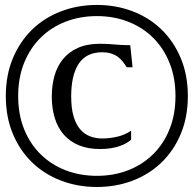

<svg xmlns="http://www.w3.org/2000/svg" viewBox="-20 -746 777 773"><path d="M370.1 -38.1Q438 -38.1 495.8 -60.5Q553.7 -83 596.2 -124.8Q638.7 -166.5 662.6 -225.8Q686.5 -285.2 686.5 -359.4Q686.5 -433.1 662.6 -492.7Q638.7 -552.2 596.2 -594.2Q553.7 -636.2 495.8 -658.7Q438 -681.2 370.1 -681.2Q302.2 -681.2 244.1 -658.7Q186 -636.2 143.6 -594.2Q101.1 -552.2 77.1 -492.7Q53.2 -433.1 53.2 -359.4Q53.2 -285.2 77.1 -225.8Q101.1 -166.5 143.6 -124.8Q186 -83 244.1 -60.5Q302.2 -38.1 370.1 -38.1ZM370.1 6.8Q293 6.8 225.8 -18.8Q158.7 -44.4 109.4 -92Q60.1 -139.6 31.7 -207.3Q3.4 -274.9 3.4 -359.4Q3.4 -443.4 31.7 -511.2Q60.1 -579.1 109.4 -627Q158.7 -674.8 225.8 -700.4Q293 -726.1 370.1 -726.1Q447.3 -726.1 514.2 -700.4Q581.1 -674.8 630.4 -627Q679.7 -579.1 708 -511.2Q736.3 -443.4 736.3 -359.4Q736.3 -274.9 708 -207.3Q679.7 -139.6 630.4 -92Q581.1 -44.4 514.2 -18.8Q447.3 6.8 370.1 6.8ZM391.6 -188.5Q422.4 -188.5 452.9 -195.8Q483.4 -203.1 507.8 -219.7V-183.6Q501 -177.2 490 -170.7Q479 -164.1 463.4 -158.4Q447.8 -152.8 427.7 -149.4Q407.7 -146 383.3 -146Q334.5 -146 298.1 -160.9Q261.7 -175.8 237.3 -203.4Q212.9 -231 200.7 -270.3Q188.5 -309.6 188.5 -357.9Q188.5 -401.9 199.2 -440.4Q210 -479 233.4 -507.8Q256.8 -536.6 293.7 -553.2Q330.6 -569.8 383.3 -569.8Q402.8 -569.8 416.5 -568.8Q430.2 -567.9 442.9 -566.9Q455.6 -565.9 469.7 -564.9Q483.9 -564 504.4 -564L513.7 -475.1H490.2Q482.4 -487.8 473.6 -498.8Q464.8 -509.8 453.1 -518.1Q441.4 -526.4 426.3 -531Q411.1 -535.6 391.6 -535.6Q327.6 -535.6 297.1 -489.7Q266.6 -443.8 266.6 -357.9Q266.6 -310.5 276.1 -278.1Q285.6 -245.6 302.5 -225.8Q319.3 -206.1 342.3 -197.3Q365.2 -188.5 391.6 -188.5Z"/></svg>

Font: Arian Grqi
Style: Regular
Weight: 400
Designer: Ruben Hakobyan (Tarumian)
Foundry: Ruben Hakobyan (Tarumian)
Version: Version 1.003